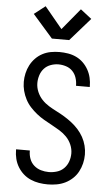

<svg xmlns="http://www.w3.org/2000/svg" viewBox="-64 -1036 629 1085"><g transform="rotate(5 250.0 -493.0)"><path d="M249 8Q224 8 199.5 4Q175 0 152 -10Q129 -20 110.5 -36.5Q92 -53 79 -74.5Q66 -96 60 -120.5Q54 -145 54 -170V-174H132V-171Q132 -148 140 -126.5Q148 -105 165 -90Q182 -75 204 -68.5Q226 -62 249 -62Q272 -62 295 -69Q318 -76 334.5 -92.5Q351 -109 359 -131.5Q367 -154 367 -178Q367 -203 356.5 -227.5Q346 -252 328 -270.5Q310 -289 288 -302.5Q266 -316 243.5 -328Q221 -340 198.5 -353Q176 -366 156 -382Q136 -398 118.5 -417Q101 -436 89 -459Q77 -482 70.5 -507Q64 -532 64 -558Q64 -582 69.5 -606.5Q75 -631 86.5 -653Q98 -675 115.5 -693Q133 -711 155 -722.5Q177 -734 201.5 -738.5Q226 -743 251 -743Q275 -743 299.5 -739Q324 -735 346 -724.5Q368 -714 385.5 -697Q403 -680 415 -658.5Q427 -637 432.5 -613Q438 -589 438 -565V-561H360V-564Q360 -585 353 -606.5Q346 -628 331 -643.5Q316 -659 294.5 -666Q273 -673 251 -673Q229 -673 207 -665Q185 -657 170 -640.5Q155 -624 148 -602Q141 -580 141 -558Q141 -532 151.5 -507.5Q162 -483 179.5 -464.5Q197 -446 219 -432.5Q241 -419 264 -407.5Q287 -396 309 -382.5Q331 -369 351.5 -353Q372 -337 389 -318Q406 -299 418.5 -276.5Q431 -254 437.5 -228.5Q444 -203 444 -178Q444 -152 438 -127.5Q432 -103 420 -80.5Q408 -58 389 -40.5Q370 -23 347.5 -12Q325 -1 299.5 3.5Q274 8 249 8ZM201 -815 87 -945 150 -994 250 -873 350 -994 413 -945 299 -815Z"/></g></svg>

Font: Iosevka www.saffi
Style: Regular
Weight: 400
Monospace: yes
Designer: Belleve Invis
Foundry: Belleve Invis
Version: Version 22.0.2; ttfautohint (v1.8.3)